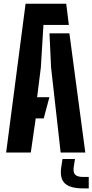

<svg xmlns="http://www.w3.org/2000/svg" viewBox="-20 -820 497 1032"><path d="M13 0 117.5 -800H336L350 -686H213.5L199.5 -456.5L179.5 -297.5H245.5L215 -183.5H172L145.5 0ZM306 0 254.5 -457.5 246 -641H353L438.5 0ZM457 192.5H425.5Q357.5 192.5 329 166Q300.5 139.5 309 80L316 34.5H383L376 80Q372.5 107.5 384.5 119.2Q396.5 131 425.5 131H457Z"/></svg>

Font: Big Shoulders Stencil Display ExtraBold
Style: Regular
Weight: 800
Designer: Patric King
Foundry: XO Type Co
Version: Version 1.000